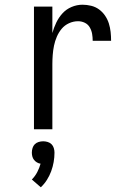

<svg xmlns="http://www.w3.org/2000/svg" viewBox="-20 -548 540 814"><path d="M124 0V-520H202V-408Q208 -430 218.5 -452Q229 -474 245 -491.5Q261 -509 283.5 -518.5Q306 -528 330 -528Q348 -528 366.5 -523.5Q385 -519 400 -508Q415 -497 425.5 -481.5Q436 -466 441.5 -448.5Q447 -431 449 -412.5Q451 -394 451 -375H373Q373 -390 370.5 -404.5Q368 -419 360.5 -432Q353 -445 339.5 -451.5Q326 -458 311 -458Q291 -458 272.5 -449.5Q254 -441 241.5 -426Q229 -411 221 -392.5Q213 -374 209 -354.5Q205 -335 203.5 -315Q202 -295 202 -276V0ZM153 246 115 213Q129 199 138 181.5Q147 164 152 146Q144 145 136.5 140.5Q129 136 124 129.5Q119 123 117 115Q115 107 115 99Q115 89 118 79.5Q121 70 127.5 63.5Q134 57 143.5 54Q153 51 163 51Q173 51 182.5 54Q192 57 198.5 63.5Q205 70 208 79.5Q211 89 211 99Q211 119 207.5 139Q204 159 197 178Q190 197 179 214.5Q168 232 153 246Z"/></svg>

Font: Iosevka Fixed
Style: Regular
Weight: 400
Monospace: yes
Designer: Belleve Invis
Foundry: Belleve Invis
Version: Version 33.2.4